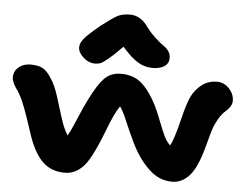

<svg xmlns="http://www.w3.org/2000/svg" viewBox="-51 -812 1106 855"><g transform="rotate(5 501.5 -384.5)"><path d="M359.9 -517.1Q331.1 -517.1 307.1 -538.8Q283.2 -560.5 283.2 -584Q283.2 -601.1 298.8 -621.1Q314.5 -641.1 371.1 -688Q419.4 -725.1 441.4 -736.6Q463.4 -748 497.1 -748Q545.4 -748 579.1 -698.2Q598.6 -672.4 621.1 -652.1Q643.6 -631.8 657 -623Q670.4 -614.3 679.7 -601.1Q689 -587.9 689 -569.8Q689 -546.4 669.7 -533.2Q650.4 -520 615.2 -520Q582 -520 551.3 -538.1Q520.5 -556.2 480 -603Q441.4 -563.5 418.2 -544.4Q395 -525.4 384.5 -521.2Q374 -517.1 359.9 -517.1ZM268.1 -21Q210.4 -21 172.1 -55.2Q133.8 -89.4 106 -166Q101.1 -181.2 90.8 -211.7Q80.6 -242.2 76.2 -255.1Q71.8 -268.1 63.5 -290.3Q55.2 -312.5 49.6 -325Q43.9 -337.4 35.9 -352.1Q27.8 -366.7 19 -377.9Q-2.4 -409.2 1.2 -433.6Q4.9 -458 25.6 -472.9Q46.4 -487.8 75.2 -487.8Q108.9 -487.8 129.4 -476.8Q149.9 -465.8 169.9 -433.1Q189.5 -403.3 204.1 -356.2Q218.8 -309.1 233.2 -262.9Q247.6 -216.8 266.1 -188Q280.8 -211.9 303.2 -266.4Q325.7 -320.8 342.8 -354Q376.5 -422.4 405.3 -452.1Q434.1 -481.9 480 -481.9Q534.7 -481.9 571 -451.2Q607.4 -420.4 641.1 -355Q655.3 -325.7 670.4 -286.1Q685.5 -246.6 697 -222.7Q708.5 -198.7 725.1 -183.1Q742.2 -215.3 762 -297.4Q781.7 -379.4 796.9 -408.2Q812.5 -439.9 841.3 -461.9Q870.1 -483.9 909.2 -483.9Q939.9 -483.9 962.9 -459.7Q985.8 -435.5 985.8 -404.8Q985.8 -381.3 959 -357.9Q940.4 -341.8 926.3 -316.7Q912.1 -291.5 905.8 -271.7Q899.4 -252 889.9 -215.8Q880.4 -179.7 875 -163.1Q851.1 -85 819.1 -54Q787.1 -22.9 748 -22.9Q708.5 -22.9 676.5 -41.3Q644.5 -59.6 609.9 -103Q582.5 -138.2 559.8 -186Q537.1 -233.9 519.5 -275.9Q502 -317.9 487.8 -336.9Q465.8 -307.1 434.1 -223.6Q402.3 -140.1 376 -95.2Q333.5 -21 268.1 -21Z"/></g></svg>

Font: Shantell Sans Irregular
Style: Bold
Weight: 700
Designer: Stephen Nixon, Anya Danilova, Shantell Martin
Foundry: Arrow Type
Version: Version 1.006;[9816181b4]